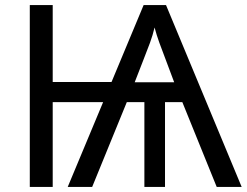

<svg xmlns="http://www.w3.org/2000/svg" viewBox="-20 -734 969 754"><path d="M632 -714 929 0H831L696 -333H628V0H547V-333H478L342 0H246L385 -333H187V0H97V-714H187V-412H418L544 -714ZM587 -626Q580 -596 569 -566Q558 -536 544 -501L509 -411H664L628 -507Q616 -538 605.5 -567Q595 -596 587 -626Z"/></svg>

Font: Noto IKEA Arabic
Style: Regular
Weight: 400
Designer: Monotype Design Team
Foundry: Monotype Imaging Inc.
Version: Version 1.200